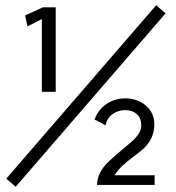

<svg xmlns="http://www.w3.org/2000/svg" viewBox="-20 -707 672 734"><path d="M351 0Q351 -47 396 -90Q420 -113 477 -160Q520 -196 520 -226V-227Q520 -255 503 -270.5Q486 -286 459 -286Q431 -286 410 -270.5Q389 -255 383 -228L374 -233Q351 -247 341 -249Q355 -288 387 -309.5Q419 -331 459 -331Q505 -331 537.5 -303.5Q570 -276 570 -231Q570 -178 529 -139Q503 -117 490 -108Q437 -69 418 -37H571V0ZM85 -606 76 -648 144 -679H193V-356H140V-634ZM4 -24 577 -687 613 -656 40 7Z"/></svg>

Font: Pavanam
Style: Regular
Weight: 400
Designer: Tharique Azeez
Foundry: Tharique Azeez
Version: Version 1.86; ttfautohint (v1.3) -l 8 -r 50 -G 200 -x 14 -D 